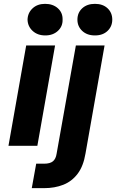

<svg xmlns="http://www.w3.org/2000/svg" viewBox="-20 -757 603 997"><path d="M24 0 116 -521H266L174 0ZM215 -573Q175 -573 149.5 -596.5Q124 -620 123 -655Q124 -690 149 -713.5Q174 -737 214 -737Q255 -737 280.5 -714Q306 -691 305 -655Q306 -620 280.5 -596.5Q255 -573 215 -573ZM145 220 168 93H209Q240 93 255 80.5Q270 68 274 41L374 -521H523L424 40Q413 106 383 145.5Q353 185 308.5 202.5Q264 220 209 220ZM473 -573Q432 -573 407 -596.5Q382 -620 382 -655Q382 -691 407 -714Q432 -737 473 -737Q514 -737 538.5 -714Q563 -691 563 -655Q563 -620 538.5 -596.5Q514 -573 473 -573Z"/></svg>

Font: DM Sans 10pt Black
Style: Italic
Weight: 900
Italic angle: -10°
Version: Version 4.004;gftools[0.9.30]